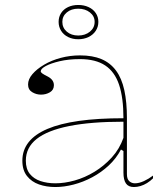

<svg xmlns="http://www.w3.org/2000/svg" viewBox="-20 -738 666 773"><path d="M302 -515Q353 -515 388.5 -500Q424 -485 447 -454Q470 -423 480.5 -375Q491 -327 491 -262V-37Q491 -17 500.5 -8.5Q510 0 523 0Q540 0 559.5 -9Q579 -18 596 -31V-20Q585 -9 572 -1Q559 7 545.5 11Q532 15 519 15Q497 15 487 0.5Q477 -14 477 -43Q477 -76 477 -91.5Q477 -107 477 -114.5Q477 -122 477 -130L467 -136Q448 -100 418 -72Q388 -44 351.5 -24.5Q315 -5 276.5 5Q238 15 203 15Q167 15 137 4.5Q107 -6 88.5 -29.5Q70 -53 70 -91Q70 -176 171 -219Q272 -262 477 -262Q477 -344 459.5 -396.5Q442 -449 403.5 -474.5Q365 -500 302 -500Q256 -500 220 -491.5Q184 -483 164 -472Q144 -461 144 -451Q144 -447 150 -442.5Q156 -438 172 -430Q197 -417 197 -395Q197 -376 181 -366.5Q165 -357 145 -357Q126 -357 109.5 -367Q93 -377 93 -398Q93 -419 110.5 -439.5Q128 -460 157.5 -477.5Q187 -495 224.5 -505Q262 -515 302 -515ZM477 -248Q346 -248 258.5 -230.5Q171 -213 127.5 -178.5Q84 -144 84 -91Q84 -58 100 -38Q116 -18 143 -9Q170 0 203 0Q240 0 281 -11.5Q322 -23 360.5 -46.5Q399 -70 430 -104Q461 -138 477 -183ZM295 -718Q318 -718 336.5 -709.5Q355 -701 365.5 -685.5Q376 -670 376 -650Q376 -630 365.5 -614Q355 -598 336.5 -589Q318 -580 295 -580Q272 -580 254 -589Q236 -598 226 -614Q216 -630 216 -650Q216 -670 226 -685.5Q236 -701 254 -709.5Q272 -718 295 -718ZM295 -703Q267 -703 249 -688Q231 -673 231 -650Q231 -626 249 -610.5Q267 -595 295 -595Q323 -595 342 -610.5Q361 -626 361 -650Q361 -673 342 -688Q323 -703 295 -703Z"/></svg>

Font: Kalnia Thin
Style: Regular
Weight: 250
Designer: Frida Medrano
Foundry: Frida Medrano
Version: Version 1.105